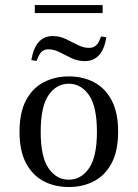

<svg xmlns="http://www.w3.org/2000/svg" viewBox="-20 -729 545 760"><path d="M104 -491.1Q112.1 -539.5 133.5 -562.9Q154.8 -586.3 188.7 -586.3Q216.1 -586.3 240.3 -574.6Q264.5 -562.9 287.5 -551.2Q310.5 -539.5 332.3 -539.5Q350 -539.5 360.9 -549.6Q371.8 -559.7 379.8 -584.7L400.8 -581.5Q393.5 -533.9 371.8 -510.5Q350 -487.1 316.1 -487.1Q287.9 -487.1 263.3 -498.8Q238.7 -510.5 216.1 -522.2Q193.5 -533.9 171.8 -533.9Q154.8 -533.9 144.4 -523.8Q133.9 -513.7 125 -487.9ZM252.4 11.3Q196.8 11.3 152.8 -11.7Q108.9 -34.7 83.1 -83.1Q57.3 -131.5 57.3 -207.3Q57.3 -283.9 83.1 -332.3Q108.9 -380.6 153.2 -403.6Q197.6 -426.6 252.4 -426.6Q308.1 -426.6 352 -403.6Q396 -380.6 421.8 -332.3Q447.6 -283.9 447.6 -207.3Q447.6 -131.5 421.8 -83.1Q396 -34.7 352 -11.7Q308.1 11.3 252.4 11.3ZM252.4 -17.7Q300.8 -17.7 332.3 -62.9Q363.7 -108.1 363.7 -207.3Q363.7 -307.3 332.3 -352.4Q300.8 -397.6 252.4 -397.6Q203.2 -397.6 172.2 -352.4Q141.1 -307.3 141.1 -207.3Q141.1 -108.1 172.2 -62.9Q203.2 -17.7 252.4 -17.7ZM117.7 -677.4V-708.9H386.3V-677.4Z"/></svg>

Font: Playfair 5pt SemiExpanded Light
Style: Regular
Weight: 400
Version: Version 2.203